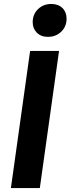

<svg xmlns="http://www.w3.org/2000/svg" viewBox="-20 -949 356 969"><path d="M181 0H35L132 -692H278ZM145 -837Q145 -877 172 -903Q199 -929 239 -929Q274 -929 295 -908.5Q316 -888 316 -855Q316 -815 289 -789Q262 -763 222 -763Q187 -763 166 -784Q145 -805 145 -837Z"/></svg>

Font: Fira Sans SemiBold
Style: Italic
Weight: 600
Italic angle: -8°
Designer: bBox Type GmbH & Carrois Corporate GbR & Edenspiekermann AG
Foundry: bBox Type GmbH & Carrois Corporate GbR & Edenspiekermann AG
Version: Version 4.301